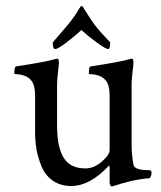

<svg xmlns="http://www.w3.org/2000/svg" viewBox="-20 -622 545 649"><path d="M345.7 -456.1Q337.9 -456.1 307.6 -478Q277.3 -500 254.9 -520.5Q233.4 -500 204.1 -478Q174.8 -456.1 167 -456.1Q158.2 -456.1 158.2 -478.5Q161.1 -482.4 179.7 -503.4Q198.2 -524.4 210.9 -540Q232.4 -566.4 247.1 -591.8Q252.9 -601.6 254.9 -601.6Q259.8 -601.6 264.6 -591.8Q288.1 -553.7 299.8 -538.1Q310.5 -524.4 323.7 -509.8Q336.9 -495.1 344.7 -487.3Q352.5 -479.5 352.5 -478.5Q352.5 -456.1 345.7 -456.1ZM424.8 -333V-137.7Q424.8 -95.7 431.6 -63.5Q433.6 -56.6 442.4 -52.7Q451.2 -48.8 460.9 -47.9Q470.7 -46.9 480.5 -46.9L489.3 -45.9Q492.2 -44.9 492.2 -35.2Q492.2 -32.2 489.7 -25.9Q487.3 -19.5 484.4 -19.5Q469.7 -18.6 451.7 -15.6Q433.6 -12.7 418 -8.8Q402.3 -4.9 388.7 -1Q375 2.9 367.2 5.9L358.4 7.8Q350.6 7.8 350.6 -7.8V-57.6L348.6 -62.5Q284.2 6.8 220.7 6.8Q184.6 6.8 158.7 -11.2Q132.8 -29.3 120.6 -59.1Q108.4 -88.9 103.5 -116.7Q98.6 -144.5 98.6 -174.8V-297.9Q98.6 -335.9 85 -350.6Q75.2 -362.3 61 -366.7Q46.9 -371.1 37.6 -371.1Q28.3 -371.1 28.3 -373Q28.3 -396.5 34.2 -397.5Q137.7 -413.1 168.9 -422.9Q169.9 -422.9 171.9 -423.3Q173.8 -423.8 173.8 -423.8Q177.7 -423.8 178.7 -415.5Q179.7 -407.2 178.7 -403.3Q172.9 -356.4 172.9 -331.1V-199.2Q172.9 -124 195.3 -88.4Q217.8 -52.7 268.6 -52.7Q297.9 -52.7 324.2 -75.7Q350.6 -98.6 350.6 -115.2V-297.9Q350.6 -335.9 336.9 -350.6Q327.1 -362.3 313 -366.7Q298.8 -371.1 289.6 -371.1Q280.3 -371.1 280.3 -373Q280.3 -396.5 286.1 -397.5Q389.6 -413.1 420.9 -422.9Q421.9 -422.9 423.8 -423.3Q425.8 -423.8 425.8 -423.8Q429.7 -423.8 430.7 -415.5Q431.6 -407.2 430.7 -403.3Q424.8 -356.4 424.8 -333Z"/></svg>

Font: Crimson Text
Style: Roman
Weight: 400
Version: Version 0.13